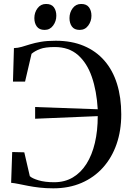

<svg xmlns="http://www.w3.org/2000/svg" viewBox="-20 -962 671 992"><path d="M255.5 11Q216.5 11 184 7.2Q151.5 3.5 124.8 -1.8Q98 -7 76.2 -11.5Q54.5 -16 37.5 -17.5L43 -176.5L105.5 -175L134 -52Q145.5 -40.5 178.8 -30.5Q212 -20.5 260 -20.5Q314.5 -20.5 356.2 -45.2Q398 -70 426.8 -115.5Q455.5 -161 470.2 -223.5Q485 -286 485 -362L161.5 -348.5V-409L485 -397.5Q479.5 -492 454.5 -564.5Q429.5 -637 382.5 -678Q335.5 -719 263 -719Q213.5 -719 186.8 -708.8Q160 -698.5 143 -684L109.5 -540.5H47L52 -713.5Q72.5 -714 92.5 -720Q112.5 -726 136 -733.2Q159.5 -740.5 191.2 -746Q223 -751.5 268 -751.5Q350 -751.5 413 -725Q476 -698.5 519.2 -649Q562.5 -599.5 584.5 -529Q606.5 -458.5 606.5 -371Q606.5 -287 582.2 -217.2Q558 -147.5 512 -96.2Q466 -45 401.2 -17Q336.5 11 255.5 11ZM210 -807.5Q183 -807.5 170.2 -825Q157.5 -842.5 157.5 -868.5Q157.5 -897.5 174 -919.5Q190.5 -941.5 217.5 -941.5H218.5Q246 -941.5 258.5 -924.2Q271 -907 271 -880.5Q271 -852.5 254.5 -830Q238 -807.5 211 -807.5ZM391 -807.5Q364 -807.5 351.5 -825Q339 -842.5 339 -868.5Q339 -897.5 355.5 -919.5Q372 -941.5 399 -941.5H400Q427 -941.5 439.8 -924.2Q452.5 -907 452.5 -880.5Q452.5 -852.5 436 -830Q419.5 -807.5 392 -807.5Z"/></svg>

Font: Merriweather 120pt
Style: Regular
Weight: 400
Version: Version 2.100